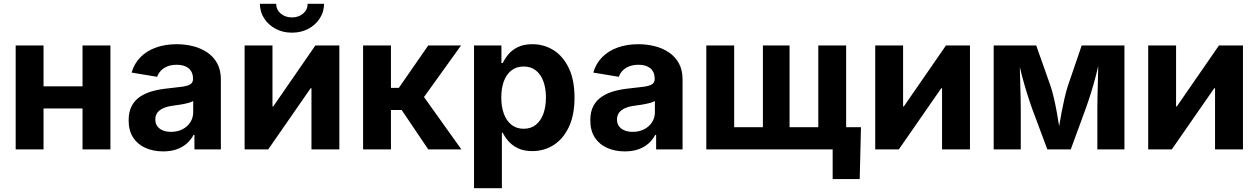

<svg xmlns="http://www.w3.org/2000/svg" viewBox="-20 -785 6614 1009"><path d="M454.5 -331.4V-215.1H167.8V-331.4ZM208.8 -545.9V0H62.4V-545.9ZM560.3 -545.9V0H413.7V-545.9Z M837.5 10.6Q785.5 10.6 744.3 -7.8Q703.1 -26.1 679.5 -62.4Q656 -98.7 656 -152.6Q656 -198.5 672.7 -229.1Q689.4 -259.7 718.4 -278.4Q747.4 -297.1 784.4 -306.8Q821.3 -316.6 861.8 -320.4Q909 -325.2 938.1 -329.4Q967.1 -333.6 980.7 -342.5Q994.3 -351.5 994.3 -369.2V-371.6Q994.3 -394.9 984.3 -411.1Q974.4 -427.3 955.3 -435.9Q936.3 -444.5 908.5 -444.5Q880.5 -444.5 859.5 -436Q838.5 -427.4 825.2 -413.2Q811.8 -399 805.9 -381.3L671.6 -403.6Q685.5 -451.3 718.2 -484.5Q750.9 -517.7 799.6 -535.2Q848.2 -552.7 908.9 -552.7Q952.9 -552.7 994.4 -542.3Q1035.9 -531.9 1068.9 -509.7Q1101.9 -487.6 1121.3 -452.4Q1140.7 -417.2 1140.7 -367.5V0H1001.8V-75.8H997Q983.7 -50.4 961.8 -31Q939.8 -11.5 909 -0.4Q878.1 10.6 837.5 10.6ZM878.8 -92.1Q913.3 -92.1 939.5 -105.9Q965.7 -119.6 980.5 -143Q995.3 -166.4 995.3 -195.2V-254.2Q988.6 -249.7 975.6 -245.8Q962.5 -241.8 946.4 -238.7Q930.4 -235.6 914.7 -233.3Q899 -231 886.9 -229.3Q859.9 -225.7 839.4 -216.9Q818.9 -208.2 807.6 -193.6Q796.3 -179 796.3 -156.9Q796.3 -135.7 807 -121.3Q817.7 -106.9 836.2 -99.5Q854.7 -92.1 878.8 -92.1Z M1763.4 0H1616.8V-321.3H1612.5L1389.6 0H1265.5V-545.9H1411.9V-226H1416.2L1637.2 -545.9H1763.4ZM1514.4 -613.3Q1466.6 -613.3 1428.6 -633.5Q1390.5 -653.6 1368.2 -688.2Q1345.9 -722.7 1345.9 -765H1431.4Q1431.4 -734.4 1455.1 -713.9Q1478.8 -693.5 1514.4 -693.5Q1549.6 -693.5 1573.2 -713.9Q1596.8 -734.4 1596.8 -765H1682.9Q1682.9 -722.7 1660.6 -688.3Q1638.4 -653.9 1600.4 -633.6Q1562.3 -613.3 1514.4 -613.3Z M1888.1 0V-545.9H2034.5V-323.3H2076L2230.3 -545.9H2402.8L2208.2 -275.1L2404.6 0H2230.5L2090.9 -206.9H2034.5V0Z M2471.1 204.1V-545.9H2615.1V-454H2622.2Q2632.3 -475.8 2651 -498.7Q2669.7 -521.5 2700.6 -537.1Q2731.4 -552.7 2777.8 -552.7Q2838.5 -552.7 2888.7 -521.5Q2938.8 -490.2 2969 -427.7Q2999.2 -365.3 2999.2 -272Q2999.2 -181.1 2969.9 -118.5Q2940.6 -55.8 2890.3 -23.3Q2840 9.1 2777 9.1Q2732.6 9.1 2701.8 -6Q2671 -21 2651.8 -43.2Q2632.6 -65.4 2622.2 -87.4H2617.5V204.1ZM2731.9 -108.3Q2770.2 -108.3 2796.2 -129.3Q2822.2 -150.3 2835.6 -187.4Q2849 -224.6 2849 -272.5Q2849 -320.4 2835.7 -357.1Q2822.4 -393.8 2796.4 -414.6Q2770.4 -435.4 2731.9 -435.4Q2694.2 -435.4 2668 -415.2Q2641.7 -395.1 2628.1 -358.7Q2614.4 -322.2 2614.4 -272.5Q2614.4 -223.3 2628.2 -186.4Q2641.9 -149.5 2668.3 -128.9Q2694.7 -108.3 2731.9 -108.3Z M3263.8 10.6Q3211.8 10.6 3170.6 -7.8Q3129.4 -26.1 3105.8 -62.4Q3082.2 -98.7 3082.2 -152.6Q3082.2 -198.5 3098.9 -229.1Q3115.6 -259.7 3144.7 -278.4Q3173.7 -297.1 3210.6 -306.8Q3247.6 -316.6 3288 -320.4Q3335.3 -325.2 3364.3 -329.4Q3393.4 -333.6 3407 -342.5Q3420.5 -351.5 3420.5 -369.2V-371.6Q3420.5 -394.9 3410.6 -411.1Q3400.7 -427.3 3381.6 -435.9Q3362.5 -444.5 3334.7 -444.5Q3306.8 -444.5 3285.8 -436Q3264.8 -427.4 3251.4 -413.2Q3238 -399 3232.2 -381.3L3097.9 -403.6Q3111.7 -451.3 3144.5 -484.5Q3177.2 -517.7 3225.9 -535.2Q3274.5 -552.7 3335.2 -552.7Q3379.2 -552.7 3420.7 -542.3Q3462.2 -531.9 3495.2 -509.7Q3528.2 -487.6 3547.6 -452.4Q3567 -417.2 3567 -367.5V0H3428.1V-75.8H3423.3Q3410 -50.4 3388.1 -31Q3366.1 -11.5 3335.2 -0.4Q3304.4 10.6 3263.8 10.6ZM3305 -92.1Q3339.6 -92.1 3365.8 -105.9Q3392 -119.6 3406.8 -143Q3421.6 -166.4 3421.6 -195.2V-254.2Q3414.9 -249.7 3401.8 -245.8Q3388.8 -241.8 3372.7 -238.7Q3356.6 -235.6 3341 -233.3Q3325.3 -231 3313.1 -229.3Q3286.1 -225.7 3265.7 -216.9Q3245.2 -208.2 3233.9 -193.6Q3222.5 -179 3222.5 -156.9Q3222.5 -135.7 3233.2 -121.3Q3243.9 -106.9 3262.5 -99.5Q3281 -92.1 3305 -92.1Z M3691.8 -545.9H3838.2V-116.4H3989.2V-545.9H4129.3V-116.4H4280.3V-545.9H4426.7V0H3691.8ZM4355.8 156.2V0H4313.6V-116.4H4504.6L4498 156.2Z M5077.4 0H4930.7V-321.3H4926.5L4703.6 0H4579.5V-545.9H4725.9V-226H4730.1L4951.1 -545.9H5077.4Z M5202 0V-545.9H5425.6L5501.6 -330.9Q5510.4 -303.9 5518.6 -268.8Q5526.7 -233.8 5533.6 -195.9Q5540.4 -158 5546 -122Q5551.6 -86.1 5555.4 -57.2H5536.6Q5540.1 -85.4 5545.9 -121.1Q5551.7 -156.8 5558.9 -195Q5566.2 -233.1 5574.3 -268.4Q5582.4 -303.7 5591 -330.9L5664.5 -545.9H5889.2V0H5746.8V-215.5Q5746.8 -238.9 5747.5 -271.5Q5748.3 -304.1 5749.2 -341.3Q5750.1 -378.6 5751 -416.1Q5751.9 -453.6 5752.1 -486.9H5761.6Q5751.9 -436.8 5739.3 -388.1Q5726.7 -339.4 5712.9 -295.5Q5699.2 -251.6 5686.1 -215.5L5607.1 0H5484L5403.5 -215.5Q5390.2 -253 5376.3 -297.4Q5362.4 -341.8 5349.8 -390.1Q5337.2 -438.4 5327.8 -486.9H5338.5Q5338.7 -455.7 5339.7 -418.6Q5340.7 -381.5 5341.7 -343.8Q5342.7 -306.1 5343.5 -272.7Q5344.3 -239.3 5344.3 -215.5V0Z M6512 0H6365.3V-321.3H6361.1L6138.1 0H6014V-545.9H6160.5V-226H6164.7L6385.7 -545.9H6512Z"/></svg>

Font: Inter Variable LoSnoCo
Style: Regular
Weight: 400
Designer: Rasmus Andersson
Foundry: rsms
Version: Version 4.000;git-a52131595; featfreeze: case,dlig,ss01,ss02